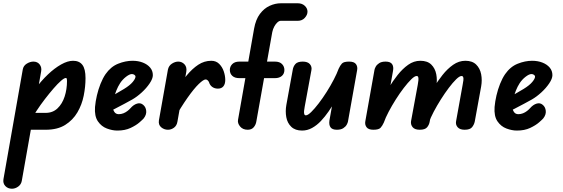

<svg xmlns="http://www.w3.org/2000/svg" viewBox="-88 -792 3434 1172"><path d="M-15 360Q-40 360 -55.5 343.5Q-71 327 -67 302L51 -368Q55 -391 75.5 -403.5Q96 -416 116 -416Q141 -416 154.5 -398Q168 -380 163 -355L45 312Q41 334 23 347Q5 360 -15 360ZM434 -315Q434 -263 423 -208Q412 -153 384.5 -106Q357 -59 310 -29.5Q263 0 191 0H64V-103H191Q234 -103 263 -130.5Q292 -158 306.5 -202.5Q321 -247 321 -298Q321 -303 320 -309.5Q319 -316 314 -316Q304 -316 284 -298.5Q264 -281 238.5 -251.5Q213 -222 186 -187Q159 -152 135.5 -116Q112 -80 96 -50H34Q42 -99 67.5 -151Q93 -203 128.5 -251Q164 -299 204.5 -337.5Q245 -376 285 -398.5Q325 -421 358 -421Q396 -421 415 -396Q434 -371 434 -315Z M628 5Q598 5 564.5 -7.5Q531 -20 509.5 -51.5Q488 -83 492 -139Q495 -173 503.5 -209.5Q512 -246 525.5 -280Q539 -314 556 -339Q588 -385 633 -403Q678 -421 721 -421Q756 -421 784 -410Q812 -399 828.5 -379.5Q845 -360 845 -333Q845 -312 825.5 -283Q806 -254 777 -227.5Q748 -201 720 -185Q700 -174 672.5 -159Q645 -144 612.5 -127.5Q580 -111 545 -95L559 -187Q570 -192 590 -203Q610 -214 631.5 -227Q653 -240 669 -249Q705 -271 722 -291.5Q739 -312 739 -324Q739 -331 732 -335.5Q725 -340 717 -340Q703 -340 681.5 -323.5Q660 -307 645 -284Q632 -264 622 -239Q612 -214 606 -188Q600 -162 600 -140Q600 -126 609 -110.5Q618 -95 637 -95Q652 -95 665.5 -100.5Q679 -106 690 -114.5Q701 -123 708 -131Q727 -153 748.5 -159.5Q770 -166 786 -152Q802 -139 804.5 -115.5Q807 -92 789 -69Q784 -63 763.5 -45Q743 -27 709 -11Q675 5 628 5Z M1242 -251Q1222 -251 1207.5 -261.5Q1193 -272 1188 -290Q1186 -295 1180.5 -301Q1175 -307 1167 -307Q1154 -307 1125 -279Q1096 -251 1056.5 -195Q1017 -139 969 -55L981 -239Q1017 -290 1051.5 -331.5Q1086 -373 1122.5 -397Q1159 -421 1202 -421Q1231 -421 1250 -402Q1269 -383 1278 -356Q1287 -329 1287 -304Q1287 -279 1275.5 -265Q1264 -251 1242 -251ZM937 0Q914 0 896 -15Q878 -30 882 -57L937 -367Q942 -391 961.5 -403.5Q981 -416 1000 -416Q1023 -416 1038.5 -399Q1054 -382 1049 -353L995 -49Q991 -25 974 -12.5Q957 0 937 0Z M1424 0Q1394 0 1377.5 -20Q1361 -40 1365 -61L1463 -617Q1473 -673 1498.5 -707Q1524 -741 1558 -756.5Q1592 -772 1626 -772H1730Q1756 -772 1772.5 -756.5Q1789 -741 1789 -721Q1789 -701 1772.5 -683Q1756 -665 1730 -665H1626Q1616 -665 1605.5 -655.5Q1595 -646 1586.5 -630.5Q1578 -615 1574 -596L1477 -52Q1474 -31 1461 -15.5Q1448 0 1424 0ZM1315 -365Q1315 -386 1330 -401Q1345 -416 1373 -416H1590Q1619 -416 1633.5 -401Q1648 -386 1648 -365Q1648 -342 1632.5 -328.5Q1617 -315 1590 -315H1373Q1345 -315 1330 -329Q1315 -343 1315 -365Z M1756 5Q1714 5 1690 -18Q1666 -41 1659.5 -77Q1653 -113 1660 -152L1699 -366Q1702 -386 1715 -401Q1728 -416 1760 -416Q1790 -416 1803.5 -400.5Q1817 -385 1813 -364L1772 -141Q1769 -127 1768 -114.5Q1767 -102 1769.5 -95Q1772 -88 1779 -88Q1791 -88 1811.5 -108Q1832 -128 1857 -160.5Q1882 -193 1906 -231Q1930 -269 1949.5 -306.5Q1969 -344 1979 -372L1992 -232Q1977 -207 1958.5 -175.5Q1940 -144 1918 -112Q1896 -80 1871 -53.5Q1846 -27 1817 -11Q1788 5 1756 5ZM1968 0Q1940 0 1929.5 -15Q1919 -30 1923 -57L1979 -372Q1988 -392 1999 -404Q2010 -416 2043 -416Q2074 -416 2085 -400.5Q2096 -385 2092 -364L2036 -50Q2035 -43 2028.5 -31Q2022 -19 2007.5 -9.5Q1993 0 1968 0Z M2191 0Q2161 0 2149.5 -15.5Q2138 -31 2142 -52L2198 -366Q2199 -373 2205.5 -385Q2212 -397 2226.5 -406.5Q2241 -416 2266 -416Q2295 -416 2305.5 -400.5Q2316 -385 2311 -359L2255 -44Q2246 -24 2235 -12Q2224 0 2191 0ZM2474 0Q2444 0 2431 -15.5Q2418 -31 2421 -52L2462 -274Q2465 -289 2466 -301.5Q2467 -314 2465 -321Q2463 -328 2455 -328Q2443 -328 2422.5 -308Q2402 -288 2377 -255.5Q2352 -223 2328 -185Q2304 -147 2284.5 -110Q2265 -73 2255 -44L2242 -184Q2261 -216 2285 -256Q2309 -296 2339 -334Q2369 -372 2403.5 -396.5Q2438 -421 2478 -421Q2521 -421 2544.5 -398Q2568 -375 2575 -339Q2582 -303 2575 -264L2535 -50Q2532 -31 2519.5 -15.5Q2507 0 2474 0ZM2748 0Q2719 0 2705.5 -15.5Q2692 -31 2696 -52L2736 -274Q2739 -289 2740.5 -301.5Q2742 -314 2739.5 -321Q2737 -328 2729 -328Q2717 -328 2696.5 -308Q2676 -288 2651.5 -255.5Q2627 -223 2603 -185Q2579 -147 2559.5 -110Q2540 -73 2530 -44L2516 -184Q2535 -216 2559 -256Q2583 -296 2613 -334Q2643 -372 2678 -396.5Q2713 -421 2753 -421Q2795 -421 2818.5 -398Q2842 -375 2849 -339Q2856 -303 2849 -264L2810 -50Q2806 -31 2793.5 -15.5Q2781 0 2748 0Z M3067 5Q3037 5 3003.5 -7.5Q2970 -20 2948.5 -51.5Q2927 -83 2931 -139Q2934 -173 2942.5 -209.5Q2951 -246 2964.5 -280Q2978 -314 2995 -339Q3027 -385 3072 -403Q3117 -421 3160 -421Q3195 -421 3223 -410Q3251 -399 3267.5 -379.5Q3284 -360 3284 -333Q3284 -312 3264.5 -283Q3245 -254 3216 -227.5Q3187 -201 3159 -185Q3139 -174 3111.5 -159Q3084 -144 3051.5 -127.5Q3019 -111 2984 -95L2998 -187Q3009 -192 3029 -203Q3049 -214 3070.5 -227Q3092 -240 3108 -249Q3144 -271 3161 -291.5Q3178 -312 3178 -324Q3178 -331 3171 -335.5Q3164 -340 3156 -340Q3142 -340 3120.5 -323.5Q3099 -307 3084 -284Q3071 -264 3061 -239Q3051 -214 3045 -188Q3039 -162 3039 -140Q3039 -126 3048 -110.5Q3057 -95 3076 -95Q3091 -95 3104.5 -100.5Q3118 -106 3129 -114.5Q3140 -123 3147 -131Q3166 -153 3187.5 -159.5Q3209 -166 3225 -152Q3241 -139 3243.5 -115.5Q3246 -92 3228 -69Q3223 -63 3202.5 -45Q3182 -27 3148 -11Q3114 5 3067 5Z"/></svg>

Font: Edu QLD Beginner
Style: Bold
Weight: 700
Designer: Tina and Corey Anderson
Foundry: Google for Education
Version: Version 1.003